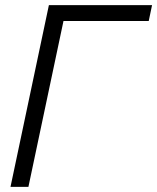

<svg xmlns="http://www.w3.org/2000/svg" viewBox="-20 -730 614 750"><path d="M21 0 171 -710H574L561 -648H228L91 0Z"/></svg>

Font: Raleway
Style: Italic
Weight: 400
Italic angle: -12°
Designer: Matt McInerney, Pablo Impallari, Rodrigo Fuenzalida
Foundry: Matt McInerney, Pablo Impallari, Rodrigo Fuenzalida
Version: Version 4.026